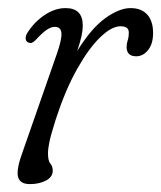

<svg xmlns="http://www.w3.org/2000/svg" viewBox="-20 -458 408 486"><path d="M53 -350Q46 -352 45 -359.5Q44 -367 50 -376Q67 -402.5 93 -420Q119 -437.5 146 -437.5Q189.5 -437.5 189.5 -393.5Q189.5 -382 186.5 -367.5Q183.5 -353 175.5 -329Q211 -386.5 246.5 -412Q282 -437.5 310.5 -437.5Q338 -437.5 352.8 -421Q367.5 -404.5 367.5 -374.5Q367.5 -347 354.8 -331.2Q342 -315.5 325 -315.5Q300.5 -315.5 300.5 -339Q300.5 -348 303.2 -355.8Q306 -363.5 306 -376Q306 -391.5 285 -391.5Q262.5 -391.5 233.5 -363.5Q204.5 -335.5 175 -283Q145.5 -230.5 121.5 -157Q108.5 -116 105 -98.5Q101.5 -81 101.5 -70Q101.5 -50.5 107.5 -43.8Q113.5 -37 113.5 -26Q113.5 -10 96.5 -1Q79.5 8 55.5 8Q30 8 25.5 -11Q21 -30 38 -75.5L124 -322Q136.5 -357.5 135.5 -373.8Q134.5 -390 118.5 -390Q109.5 -390 98.2 -382.5Q87 -375 69.5 -356Q60 -346.5 53 -350Z"/></svg>

Font: Fraunces 144pt SuperSoft Light
Style: Italic
Weight: 300
Italic angle: -16°
Version: Version 1.000;[b76b70a41]